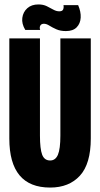

<svg xmlns="http://www.w3.org/2000/svg" viewBox="-20 -833 452 865"><path d="M206 12Q22 12 22 -209V-660H160V-222Q160 -162 170 -136Q180 -110 206 -110Q230 -110 241 -136Q252 -162 252 -222V-660H389V-209Q389 -95 340 -41.5Q291 12 206 12ZM277 -693Q252 -693 234 -701Q216 -709 202.5 -717.5Q189 -726 178 -726Q166 -726 161.5 -717.5Q157 -709 161 -698H94Q77 -726 80.5 -752.5Q84 -779 103 -796Q122 -813 153 -813Q175 -813 191 -805Q207 -797 220.5 -789.5Q234 -782 247 -782Q261 -782 264.5 -790.5Q268 -799 266 -810H332Q345 -780 343.5 -753.5Q342 -727 325.5 -710Q309 -693 277 -693Z"/></svg>

Font: Bricolage Grotesque 96pt Condensed Bricolage Grotesque 48pt Condensed Regular
Style: Bold
Weight: 700
Width: 3
Designer: Mathieu Triay
Foundry: Atelier Triay
Version: Version 1.001; ttfautohint (v1.8.4.7-5d5b);gftools[0.9.33.de